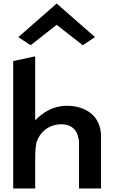

<svg xmlns="http://www.w3.org/2000/svg" viewBox="-20 -1071 640 1091"><path d="M84 -860 154 -814 302 -930 450 -814 520 -860 302 -1051ZM554 0V-296C554 -415 463 -470 360 -470C283 -470 224 -433 180 -387V-751L55 -724V0H180V-175C180 -205 182 -234 187 -261C205 -317 254 -365 331 -365C387 -365 420 -329 425 -287C427 -281 429 -274 429 -268V0Z"/></svg>

Font: Bluebird
Style: Ext
Weight: 400
Designer: Jasper
Foundry: Cannot Into Space Fonts
Version: Version 0.98